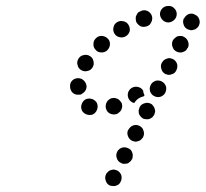

<svg xmlns="http://www.w3.org/2000/svg" viewBox="-20 -585 687 641"><path d="M346 34Q351 36 357 36Q362 37 367 35Q373 33 377 30Q381 26 383 21Q388 11 385 0Q381 -11 371 -16Q366 -18 361 -19Q355 -19 350 -17Q345 -16 341 -12Q337 -8 334 -4V-3Q329 7 333 18Q336 29 346 34ZM384 -41Q388 -38 394 -38Q399 -38 405 -39Q410 -41 414 -45Q418 -48 420 -53H421Q423 -58 423 -64Q424 -69 422 -74Q420 -80 417 -84Q413 -88 408 -90Q398 -95 387 -92Q376 -88 371 -78Q366 -67 370 -57Q373 -46 384 -41ZM421 -115Q426 -113 431 -112Q437 -112 442 -114Q447 -115 451 -119Q455 -123 458 -127V-128Q463 -138 459 -149Q456 -160 445 -165Q435 -170 424 -166Q414 -162 409 -152H408Q403 -142 407 -131Q411 -120 421 -115ZM458 -189Q463 -187 468 -187Q474 -186 479 -188Q484 -190 488 -193Q492 -197 495 -202Q497 -207 498 -212Q498 -218 496 -223Q495 -228 491 -232Q488 -237 483 -239Q472 -244 462 -240Q451 -237 446 -227V-226Q441 -216 444 -205Q448 -195 458 -189ZM304 -219Q306 -224 306 -229Q306 -235 304 -240Q302 -245 298 -248Q294 -252 289 -254H288Q278 -258 267 -254Q257 -249 253 -238Q249 -228 253 -217Q258 -207 269 -203Q280 -199 290 -203Q300 -208 304 -219ZM385 -218Q387 -223 388 -228Q388 -234 387 -239Q385 -244 381 -248Q378 -252 373 -255Q368 -257 363 -258Q357 -258 352 -257Q346 -255 342 -251Q338 -248 336 -243Q333 -238 333 -233Q332 -227 334 -222Q337 -211 347 -206Q358 -201 368 -204H369Q374 -206 378 -210Q382 -213 385 -218ZM407 -273Q408 -279 411 -283Q414 -288 419 -291Q428 -297 439 -295Q451 -293 457 -284Q457 -283 457 -283Q458 -283 458 -282Q458 -277 460 -273Q461 -270 462 -268Q462 -267 462 -266Q461 -265 461 -264Q458 -263 455 -262Q445 -259 437 -252Q432 -247 428 -241Q423 -242 419 -245Q414 -248 411 -253Q408 -257 407 -263Q406 -268 407 -273ZM495 -264Q505 -259 516 -262Q527 -266 532 -276Q537 -287 534 -297Q530 -308 520 -313Q515 -316 510 -316Q504 -317 499 -315Q494 -313 490 -310Q485 -306 483 -301Q478 -291 481 -280Q485 -269 495 -264ZM214 -296Q213 -308 221 -316Q229 -324 241 -324Q252 -324 260 -316Q268 -308 269 -297V-296Q269 -290 266 -284Q263 -278 257 -274Q254 -272 251 -270Q249 -269 246 -269Q244 -269 241 -269Q230 -268 222 -276Q214 -284 214 -296ZM532 -338Q537 -336 543 -335Q548 -335 553 -337Q558 -338 563 -342Q567 -346 569 -351Q574 -361 571 -372Q567 -383 557 -388Q552 -390 547 -391Q541 -391 536 -389Q531 -387 527 -384Q523 -380 520 -375Q515 -365 519 -354Q522 -343 532 -338ZM239 -368Q240 -363 243 -358Q246 -354 251 -351Q261 -345 272 -348Q283 -350 289 -360Q295 -370 292 -381Q290 -392 280 -398Q270 -404 259 -401Q248 -399 242 -389Q239 -384 238 -379Q237 -373 239 -368ZM569 -413Q574 -410 580 -410Q585 -409 590 -411Q596 -413 600 -416Q604 -420 606 -425H607Q612 -435 608 -446Q604 -457 594 -462Q589 -465 584 -465Q578 -465 573 -464Q568 -462 564 -458Q560 -455 557 -450Q552 -439 556 -429Q559 -418 569 -413ZM299 -419Q306 -410 318 -410Q329 -409 338 -417Q346 -425 347 -436Q348 -448 340 -456Q332 -464 321 -465Q309 -466 301 -458Q292 -450 292 -439Q291 -427 299 -419ZM362 -473Q368 -463 379 -461Q390 -458 400 -464Q410 -470 413 -481Q415 -492 409 -502Q403 -512 392 -514Q381 -517 371 -511Q361 -505 359 -494Q356 -483 362 -473ZM607 -487Q612 -485 617 -484Q622 -484 628 -486Q633 -487 637 -491Q641 -494 644 -499V-500Q649 -510 645 -521Q642 -531 631 -536Q621 -542 610 -538Q600 -534 595 -524H594Q589 -514 593 -503Q596 -492 607 -487ZM436 -535Q433 -530 433 -525Q433 -520 434 -514Q438 -504 448 -498Q458 -493 469 -497H470Q475 -499 479 -502Q483 -506 485 -511Q488 -516 488 -521Q489 -527 487 -532Q483 -543 473 -548Q463 -553 452 -549Q447 -547 442 -544Q438 -540 436 -535ZM514 -537Q515 -526 523 -518Q531 -510 543 -510Q554 -511 562 -519Q570 -527 570 -538Q570 -550 561 -558Q553 -566 542 -565H541Q530 -565 522 -557Q514 -549 514 -537Z"/></svg>

Font: FRB American Cursive Guidelines Dotted Ultra
Style: Bold Italic
Weight: 1000
Italic angle: -25°
Version: Version 2.0;Modular Font Editor K font №1